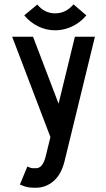

<svg xmlns="http://www.w3.org/2000/svg" viewBox="-20 -853 490 885"><path d="M233.9 -713.4Q192.4 -713.4 155.5 -731.7Q118.7 -750 91.8 -782.2L151.9 -832Q185.5 -791.5 233.9 -791.5Q283.7 -791.5 318.8 -833L377.9 -782.2Q360.4 -761.2 337.9 -745.8Q315.4 -730.5 288.8 -721.9Q262.2 -713.4 233.9 -713.4ZM277.3 -108.9Q261.7 -47.4 226.1 -17.6Q190.4 12.2 147 12.2H132.8Q109.9 12.2 87.4 3.9L71.8 -2.4L106 -85.4L119.1 -80.1Q126.5 -77.6 132.8 -77.6H146Q176.8 -77.6 190.4 -131.3L212.4 -221.2L36.1 -683.6H132.3L250 -375L325.2 -683.6H417.5Z"/></svg>

Font: Anka/Coder Narrow
Style: Bold
Weight: 700
Width: 3
Monospace: yes
Version: Version 001.100